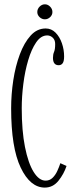

<svg xmlns="http://www.w3.org/2000/svg" viewBox="-20 -840 342 870"><path d="M183 10Q117 10 73.8 -80.5Q30.5 -171 30.5 -349Q30.5 -412.5 40.2 -476.5Q50 -540.5 69.8 -593.5Q89.5 -646.5 118.8 -678.8Q148 -711 187 -711Q213 -711 231.8 -692Q250.5 -673 260.5 -644Q270.5 -615 270.5 -584.5Q270.5 -562.5 264 -553.5Q257.5 -544.5 246 -544.5Q220 -544.5 220 -578Q220 -593.5 225 -605Q230 -616.5 230 -640.5Q230 -659 219 -669.2Q208 -679.5 194 -679.5Q165.5 -679.5 144 -648.2Q122.5 -617 107.8 -567.2Q93 -517.5 85.8 -460Q78.5 -402.5 78.5 -350Q78.5 -247.5 93.2 -173.8Q108 -100 132.5 -60.8Q157 -21.5 186.5 -21.5Q205 -21.5 218 -34Q231 -46.5 239.5 -65Q248 -83.5 253.5 -100.5L281.5 -88Q269.5 -51.5 244.8 -20.8Q220 10 183 10ZM183.5 -752.5Q170 -752.5 159.5 -762.2Q149 -772 149 -785.5Q149 -799.5 159.5 -810Q170 -820.5 183.5 -820.5Q196.5 -820.5 207 -810Q217.5 -799.5 217.5 -785.5Q217.5 -772 207 -762.2Q196.5 -752.5 183.5 -752.5Z"/></svg>

Font: Imbue 10pt ExtraLight
Style: Regular
Weight: 200
Designer: Tyler Finck
Foundry: Etcetera Type Company
Version: Version 1.102; ttfautohint (v1.8.3)